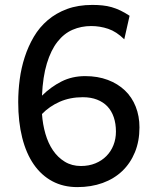

<svg xmlns="http://www.w3.org/2000/svg" viewBox="-20 -745 626 777"><path d="M314.9 -351.6Q263.7 -351.6 221.9 -333.3Q180.2 -314.9 149.9 -283.7Q152.8 -241.7 163.8 -203.6Q174.8 -165.5 194.3 -136.7Q213.9 -107.9 242.2 -90.6Q270.5 -73.2 307.6 -73.2Q339.8 -73.2 366 -84Q392.1 -94.7 410.6 -113.5Q429.2 -132.3 439.2 -157.7Q449.2 -183.1 449.2 -212.4Q449.2 -244.6 440.4 -270.5Q431.6 -296.4 414.8 -314.2Q397.9 -332 372.8 -341.8Q347.7 -351.6 314.9 -351.6ZM482.9 -585.9Q451.2 -617.2 417.7 -628.4Q384.3 -639.6 349.1 -639.6Q308.6 -639.6 273.7 -624.5Q238.8 -609.4 212.4 -575.7Q186 -542 169.7 -488.3Q153.3 -434.6 149.9 -357.9Q186 -393.6 229 -415.3Q272 -437 324.7 -437Q375.5 -437 416.3 -421.6Q457 -406.2 485.6 -378.9Q514.2 -351.6 529.3 -313.2Q544.4 -274.9 544.4 -229.5Q544.4 -173.8 526.1 -129.2Q507.8 -84.5 474.9 -53Q441.9 -21.5 395.5 -4.6Q349.1 12.2 293 12.2Q236.3 12.2 191.9 -11.5Q147.5 -35.2 116.7 -79.6Q85.9 -124 69.8 -188Q53.7 -252 53.7 -332Q53.7 -377 59.8 -423.6Q65.9 -470.2 80.1 -513.9Q94.2 -557.6 116.9 -596.2Q139.6 -634.8 173.1 -663.3Q206.5 -691.9 251.2 -708.5Q295.9 -725.1 354 -725.1Q375.5 -725.1 394.5 -723.1Q413.6 -721.2 431.6 -716.1Q449.7 -710.9 467.5 -702.4Q485.4 -693.8 504.4 -681.2Z"/></svg>

Font: Andika New Basic
Style: Regular
Weight: 400
Designer: Victor Gaultney, Annie Olsen, Julie Remington, Don Collingsworth, Eric Hays
Foundry: SIL International
Version: Version 5.500